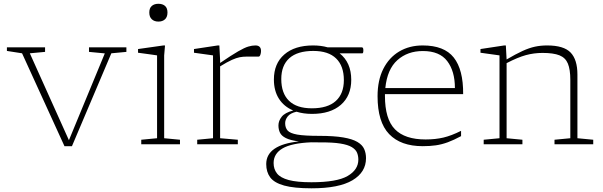

<svg xmlns="http://www.w3.org/2000/svg" viewBox="-20 -762 3187 1014"><path d="M568 -480.5 360 10H320.5L96.5 -480.5L16.5 -493V-512H218V-488L137.5 -480.5L344 -21.5L533.5 -480L450 -488V-512H647.5V-488Z M816.5 -648Q795 -648 781.8 -660.2Q768.5 -672.5 768.5 -696Q768.5 -719.5 781.8 -730.8Q795 -742 816.5 -742Q838.5 -742 851.5 -730.8Q864.5 -719.5 864.5 -696Q864.5 -672.5 851.5 -660.2Q838.5 -648 816.5 -648ZM851.5 -522 847 -469V-32L930.5 -24V0H726V-24L809.5 -32V-469.5Q804 -470.5 785.8 -473Q767.5 -475.5 746 -478.5Q724.5 -481.5 709 -483.5V-503L843 -522Z M1142.5 -444V-429.5Q1204 -471.5 1238 -491Q1272 -510.5 1291.8 -516.2Q1311.5 -522 1329 -522Q1358.5 -522 1358.5 -492.5Q1358.5 -482 1355 -472.5Q1351.5 -463 1345.5 -463H1280.5Q1263.5 -463 1246.2 -459.8Q1229 -456.5 1204.8 -445.8Q1180.5 -435 1142.5 -411.5V-32L1236 -24V0H1021.5V-24L1105 -32V-469.5L1004.5 -483.5V-503L1130 -522H1138.5Z M1628 -160.5Q1582.5 -160.5 1546 -172Q1513 -164.5 1499.5 -147.2Q1486 -130 1486 -111.5Q1486 -87.5 1498.8 -72.8Q1511.5 -58 1550 -51.2Q1588.5 -44.5 1666 -44.5Q1744 -44.5 1792.5 -36.2Q1841 -28 1867.2 -12.5Q1893.5 3 1903.2 24.8Q1913 46.5 1913 73.5Q1913 147.5 1841.5 190Q1770 232.5 1625.5 232.5Q1533 232.5 1480.8 218Q1428.5 203.5 1407.2 175Q1386 146.5 1386 104.5Q1386 53.5 1430 23.5Q1474 -6.5 1558.5 -15Q1513 -21 1489.8 -32.8Q1466.5 -44.5 1458.5 -61.5Q1450.5 -78.5 1450.5 -99.5Q1450.5 -123.5 1467.5 -145.2Q1484.5 -167 1528.5 -178.5Q1479.5 -199 1453 -240.8Q1426.5 -282.5 1426.5 -342Q1426.5 -426.5 1481.5 -474.2Q1536.5 -522 1633.5 -522Q1675.5 -522 1710.5 -512H1891Q1899 -512 1899 -497Q1899 -480.5 1894 -480.5H1773.5Q1835 -432 1835 -340.5Q1835 -256 1780 -208.2Q1725 -160.5 1628 -160.5ZM1627 -190Q1710.5 -190 1753.2 -228.5Q1796 -267 1796 -339Q1796 -413.5 1755.2 -453.2Q1714.5 -493 1634.5 -493Q1551 -493 1508.2 -454.8Q1465.5 -416.5 1465.5 -344.5Q1465.5 -269.5 1506.2 -229.8Q1547 -190 1627 -190ZM1425 99Q1425 131.5 1443 154.2Q1461 177 1504.8 188.8Q1548.5 200.5 1624.5 200.5Q1759 200.5 1815.8 167.5Q1872.5 134.5 1872.5 81Q1872.5 61 1865.5 44.2Q1858.5 27.5 1838 15Q1817.5 2.5 1777.2 -4Q1737 -10.5 1670.5 -10Q1645.5 -10 1624 -10.5Q1519.5 -6 1472.2 21.8Q1425 49.5 1425 99Z M2212.5 -522Q2326 -522 2376.5 -458Q2427 -394 2426 -265H2013Q2013 -260.5 2013 -255.5Q2013 -133 2065.8 -79.2Q2118.5 -25.5 2227.5 -25.5Q2279.5 -25.5 2321.8 -35.5Q2364 -45.5 2415 -71V-43Q2376 -22 2344.5 -10.5Q2313 1 2282 5.5Q2251 10 2212.5 10Q2096.5 10 2035.2 -53.8Q1974 -117.5 1974 -254Q1974 -338 2004.2 -398Q2034.5 -458 2088.2 -490Q2142 -522 2212.5 -522ZM2213.5 -492.5Q2132.5 -492.5 2078.8 -444.5Q2025 -396.5 2015 -297H2382.5Q2382.5 -386 2342 -439.2Q2301.5 -492.5 2213.5 -492.5Z M2908.5 -24 2992 -32V-340Q2992 -395 2979.2 -426Q2966.5 -457 2934.8 -469.8Q2903 -482.5 2845.5 -482.5Q2800 -482.5 2757 -470.8Q2714 -459 2655.5 -428.5V-32L2739 -24V0H2534.5V-24L2618 -32V-469.5L2517.5 -483.5V-503L2643 -522H2651.5L2655.5 -448Q2704 -476.5 2739.5 -492.8Q2775 -509 2805.2 -515.5Q2835.5 -522 2869.5 -522Q2957.5 -522 2993.5 -484.5Q3029.5 -447 3029.5 -368.5V-32L3113 -24V0H2908.5Z"/></svg>

Font: Newsreader Caption ExtraLight
Style: Regular
Weight: 275
Designer: Hugues Gentile
Foundry: Production Type
Version: Version 1.001